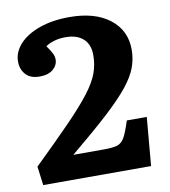

<svg xmlns="http://www.w3.org/2000/svg" viewBox="-81 -783 754 852"><g transform="rotate(-10 296.5 -357.0)"><path d="M45 0 34 -85Q135 -183 199.5 -249.5Q264 -316 300 -363Q336 -410 350 -448.5Q364 -487 364 -529Q364 -578 335.5 -603.5Q307 -629 256 -629Q226 -629 202.5 -621.5Q179 -614 166 -604Q183 -580 189.5 -566.5Q196 -553 196 -540Q196 -514 174.5 -495.5Q153 -477 114 -477Q72 -477 51 -500.5Q30 -524 30 -559Q30 -601 62 -636.5Q94 -672 152.5 -693Q211 -714 289 -714Q403 -714 469.5 -662.5Q536 -611 536 -524Q536 -483 522 -444.5Q508 -406 472 -361Q436 -316 370 -255.5Q304 -195 200 -109H340Q377 -109 397.5 -115Q418 -121 431 -144Q444 -167 460 -218H550L531 0Z"/></g></svg>

Font: Literata 7pt
Style: Bold
Weight: 700
Designer: Latin by Veronika Burian and Jose Scaglione. Greek by Irene Vlachou. Cyrillic by Vera Evstafieva.
Foundry: TypeTogether
Version: Version 3.002